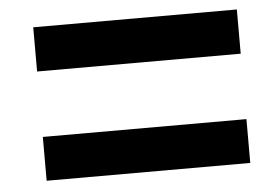

<svg xmlns="http://www.w3.org/2000/svg" viewBox="-37 -566 658 471"><g transform="rotate(-5 292.0 -331.0)"><path d="M60.1 -411.1V-520H561.5V-411.1ZM60.1 -142.1V-250H561.5V-142.1Z"/></g></svg>

Font: Liberation Sans
Style: Bold Italic
Weight: 700
Italic angle: -12°
Designer: Steve Matteson
Foundry: Ascender Corporation
Version: Version 2.1.5